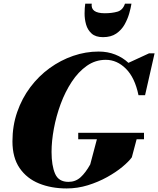

<svg xmlns="http://www.w3.org/2000/svg" viewBox="-20 -1050 890 1080"><path d="M496 -1029.5Q488.5 -975.5 569.5 -975.5Q609.5 -975.5 640.2 -984.2Q671 -993 683 -1029.5H719.5Q716 -1006.5 707 -974.8Q698 -943 680.8 -912.2Q663.5 -881.5 634 -861.2Q604.5 -841 559.5 -841Q518 -841 495.5 -861.2Q473 -881.5 464.2 -912.2Q455.5 -943 455.8 -974.8Q456 -1006.5 459.5 -1029.5ZM420 -303H790V-266.5H748.5L721.5 -165Q704.5 -141.5 668.5 -111.5Q632.5 -81.5 582.5 -53.8Q532.5 -26 474.2 -8Q416 10 355 10Q268.5 10 199.5 -18Q130.5 -46 90.2 -104.8Q50 -163.5 50 -255Q50 -343 76.8 -420Q103.5 -497 150.5 -559.5Q197.5 -622 259.2 -666.8Q321 -711.5 391.5 -735.8Q462 -760 535 -760Q585.5 -760 628 -743.2Q670.5 -726.5 702.5 -696.5L818.5 -750H849.5L796 -514.5H759Q738.5 -613.5 688.2 -663.5Q638 -713.5 575 -713.5Q516.5 -713.5 468.5 -679.8Q420.5 -646 383.5 -589.8Q346.5 -533.5 321.2 -465Q296 -396.5 283 -326.2Q270 -256 270 -195.5Q270 -119 289.8 -73Q309.5 -27 365 -27Q405 -27 433.2 -52.8Q461.5 -78.5 487.5 -125L525 -266.5H420Z"/></svg>

Font: Bodoni* 06pt Fatface
Style: Italic
Weight: 900
Italic angle: -13°
Version: Version 2.3